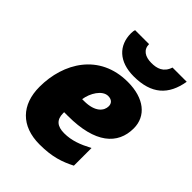

<svg xmlns="http://www.w3.org/2000/svg" viewBox="-225 -904 1031 1031"><g transform="rotate(45 290.5 -388.5)"><path d="M359 -606C494 -606 561 -669 581 -787H473C456 -735 417 -724 375 -724C327 -724 295 -745 295 -787H189C187 -782 185 -772 185 -760C185 -667 247 -606 359 -606ZM260 10C356 10 412 -10 471 -40V-174C414 -144 367 -126 311 -126C258 -126 231 -149 231 -198V-206H260C466 -206 557 -287 557 -409C557 -502 482 -563 358 -563C143 -563 41 -390 41 -209C41 -73 120 10 260 10ZM264 -324H250C257 -375 293 -435 337 -435C365 -435 378 -419 378 -398C378 -364 349 -324 264 -324Z"/></g></svg>

Font: Noto Sans Black
Style: Italic
Weight: 900
Italic angle: -12°
Designer: Monotype Design Team
Foundry: Monotype Imaging Inc.
Version: Version 2.013